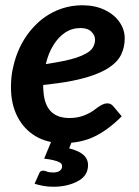

<svg xmlns="http://www.w3.org/2000/svg" viewBox="-20 -541 532 736"><path d="M221.6 7.6Q160.3 7.6 115.6 -19.4Q71 -46.3 46.5 -94.5Q22 -142.7 22 -206.4Q22 -226.4 24 -246.5Q26 -266.5 31 -286.1Q39.6 -324.7 56.2 -359.7Q72.9 -394.7 97 -424.1Q109.2 -438.5 122.7 -451.5Q136.2 -464.5 151.3 -475Q181.4 -496.4 218.1 -508.6Q254.7 -520.8 295.8 -520.8Q344.1 -520.8 381 -503.2Q418 -485.6 438 -456.5Q458.1 -427.4 458.1 -394Q458.1 -359.9 444.3 -331.5Q430.5 -303 395.1 -280Q371.1 -265 336.5 -252.5Q301.9 -240 254.7 -230.8Q207.5 -221.6 145.5 -215.2Q145.5 -209 145.8 -201.4Q146 -193.7 146.6 -190.7Q150 -139.7 174.8 -114.2Q199.5 -88.6 246.5 -88.6Q275.1 -88.6 298.5 -97.1Q321.8 -105.6 337.6 -116.9Q346.1 -123.4 355.1 -129.7Q364 -136.1 373 -140.4Q382 -144.8 391.7 -144.8Q405.1 -144.8 414.4 -133.5L446.7 -95.1Q395.1 -43.4 342.7 -17.9Q290.4 7.6 221.6 7.6ZM155.6 -295.2Q193.5 -301.1 223.3 -307.2Q253 -313.3 273.9 -320.3Q294.9 -327.4 309.6 -335.7Q328.9 -346.3 336.6 -359.9Q344.3 -373.6 344.3 -389.3Q344.3 -405.7 330.3 -419.6Q316.2 -433.5 288.6 -433.5Q255.7 -433.5 229.4 -415.9Q203.2 -398.3 184.1 -367.1Q165 -336 155.6 -295.2ZM184.7 174.9Q164.7 174.9 147 171.8Q129.3 168.7 112.6 163.4L129.6 125Q133.6 113.2 145 113.2Q152.1 113.2 160.1 116.7Q168.1 120.2 183.4 120.2Q199.9 120.2 208.2 114.2Q216.6 108.2 218 99.2Q219.5 88 209.8 82.2Q200 76.4 183.7 72.8Q167.5 69.1 149.3 67.1L180 -7.3H258.8L245.1 27.6Q286.4 38.2 303.4 56.2Q320.5 74.3 316.9 101.3Q312.9 136.6 274.2 155.7Q235.4 174.9 184.7 174.9Z"/></svg>

Font: Aleo
Style: Italic
Weight: 400
Italic angle: -7°
Designer: Alessio Laiso
Foundry: Alessio Laiso
Version: Version 2.001;gftools[0.9.29]